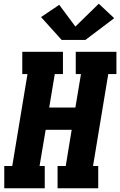

<svg xmlns="http://www.w3.org/2000/svg" viewBox="-20 -1014 647 1034"><path d="M3 0V-120H46L128 -615H100V-735H319V-615H275L245 -435H386L416 -615H388V-735H607V-615H563L481 -120H509V0H290V-120H334L366 -315H226L193 -120H221V0ZM440 -799H312L201 -922L299 -988L386 -871L512 -994L595 -916Z"/></svg>

Font: Iosevka Curly Slab HvExObl
Style: Regular
Weight: 900
Width: 7
Italic angle: -9°
Monospace: yes
Designer: Belleve Invis
Foundry: Belleve Invis
Version: Version 11.1.0; ttfautohint (v1.8.3)